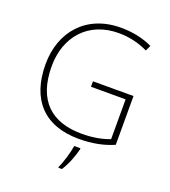

<svg xmlns="http://www.w3.org/2000/svg" viewBox="-166 -847 1054 1188"><g transform="rotate(20 361.0 -252.5)"><path d="M375 -355V-319H603V-57C554 -38 494 -26 420 -26C222 -26 103 -129 103 -356C103 -550 224 -690 424 -690C488 -690 553 -677 617 -646L634 -682C571 -712 502 -726 425 -726C199 -726 63 -569 63 -355C63 -123 185 10 414 10C497 10 575 -4 642 -34V-355ZM444 68V61H403C397 104 373 183 357 214V221H380C410 175 432 116 444 68Z"/></g></svg>

Font: Noto Sans Georgian ExtraLight
Style: Regular
Weight: 200
Designer: Monotype Design Team, Akaki Razmadze
Foundry: Google LLC
Version: Version 2.005